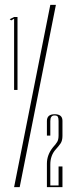

<svg xmlns="http://www.w3.org/2000/svg" viewBox="-20 -770 298 790"><path d="M173 0V-97Q173 -133 198 -164Q210 -177 215.5 -186.5Q221 -196 221 -213V-272Q221 -284 218 -289.5Q215 -295 204 -295Q187 -295 187 -272V-212H173V-272Q173 -300 205 -300Q237 -300 237 -273V-211Q237 -191 229 -179.5Q221 -168 210 -156Q187 -131 187 -93V-7H221V-85H237V0ZM20 -691 38 -700H52V-400H38V-693L26 -686ZM210 -750 61 0H38L187 -750Z"/></svg>

Font: Dorsa
Style: Regular
Weight: 400
Version: Version 1.002